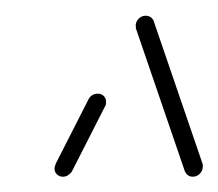

<svg xmlns="http://www.w3.org/2000/svg" viewBox="-20 -539 284 250"><path d="M61.9 -308.9Q57 -308.9 53.7 -312.4Q50.4 -315.9 51.1 -321.1Q52.2 -324.8 52.6 -325.9L95.6 -410.4Q99.6 -417 107.4 -417Q112.6 -417 115.6 -413.5Q118.5 -410 118.1 -405.2Q118.1 -402.2 116.7 -400.4L73.7 -315.9Q71.9 -313 68.7 -310.9Q65.6 -308.9 61.9 -308.9ZM244.1 -322.6Q244.1 -316.7 240.2 -312.8Q236.3 -308.9 231.1 -308.9Q224.1 -308.9 220.7 -315.9L157 -501.9L156.7 -506.7Q157.4 -511.9 161.1 -515.2Q164.8 -518.5 169.6 -518.5Q173.3 -518.5 176.1 -516.7Q178.9 -514.8 180 -511.9L243.7 -325.9Q244.1 -324.8 244.1 -322.6Z"/></svg>

Font: 26F Galaxy Sans Thin
Style: Italic
Weight: 100
Italic angle: -4.99998°
Designer: C₂₉H₂₅N₃O₅
Version: Version 1.200